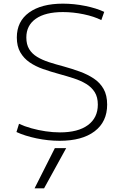

<svg xmlns="http://www.w3.org/2000/svg" viewBox="-20 -760 676 1050"><path d="M221 270H169L280 50H342ZM306 10Q243 10 179 -3.5Q115 -17 70 -38L84 -83Q114 -69 151.5 -58.5Q189 -48 229.5 -42Q270 -36 308 -36Q407 -36 461 -76Q515 -116 515 -188Q515 -229 498 -256Q481 -283 451.5 -301Q422 -319 383.5 -331.5Q345 -344 301 -356Q257 -368 215.5 -382.5Q174 -397 142 -419Q110 -441 91 -474Q72 -507 72 -555Q72 -643 139 -691.5Q206 -740 324 -740Q385 -740 446.5 -727.5Q508 -715 550 -695L534 -650Q495 -670 437.5 -682Q380 -694 324 -694Q228 -694 176 -657.5Q124 -621 124 -555Q124 -517 139.5 -491.5Q155 -466 183 -449Q211 -432 248 -420Q285 -408 327 -397Q374 -384 416.5 -368.5Q459 -353 493 -330.5Q527 -308 546.5 -273.5Q566 -239 566 -188Q566 -94 497.5 -42Q429 10 306 10Z"/></svg>

Font: M PLUS 1 Light
Style: Regular
Weight: 300
Designer: Coji Morishita
Foundry: UNDERFOREST DESIGN
Version: Version 1.001